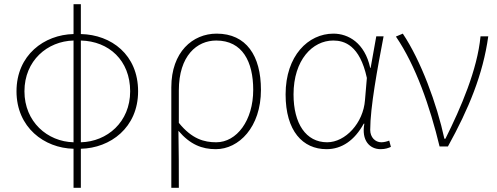

<svg xmlns="http://www.w3.org/2000/svg" viewBox="-20 -701 2381 919"><path d="M367 -507C501 -504 603 -412 603 -264C603 -117 493 -23 367 -20ZM332 -20C207 -23 97 -118 97 -264C97 -411 207 -504 332 -507ZM367 -681H332V-538C192 -535 59 -438 59 -264C59 -91 192 8 332 11V198H367V11C508 8 641 -90 641 -264C641 -439 513 -535 367 -538Z M800 198H836C836 92 836 31 834 -75C890 -9 947 13 1013 13C1123 13 1229 -92 1229 -271C1229 -434 1159 -540 1017 -540C902 -540 800 -452 800 -283ZM1015 -20C958 -20 899 -35 836 -113V-268C836 -435 923 -507 1015 -507C1141 -507 1192 -405 1192 -271C1192 -124 1113 -20 1015 -20Z M1543 13C1616 13 1677 -29 1721 -109H1724C1709 -29 1749 13 1802 13C1825 13 1840 7 1851 2L1843 -28C1833 -24 1818 -20 1805 -20C1776 -20 1752 -44 1752 -79C1752 -188 1787 -375 1816 -527H1781L1754 -376H1752C1726 -496 1647 -540 1576 -540C1455 -540 1347 -434 1347 -249C1347 -74 1429 13 1543 13ZM1546 -20C1444 -20 1385 -110 1385 -249C1385 -414 1476 -507 1575 -507C1628 -507 1702 -485 1736 -328L1727 -222C1719 -112 1633 -20 1546 -20Z M2084 0H2124C2223 -179 2292 -345 2317 -527H2280C2265 -368 2186 -185 2112 -37H2107C2071 -204 1994 -412 1908 -540L1875 -526C1970 -387 2038 -191 2084 0Z"/></svg>

Font: Genne Gothic ExtraLight
Style: Regular
Weight: 250
Designer: Ryoko NISHIZUKA (kana & ideographs); Paul D. Hunt (Latin, Greek & Cyrillic); Wenlong ZHANG (bopomofo); Sandoll Communica
Foundry: Adobe Systems Incorporated
Version: Version 1.004;PS 1.004;hotconv 16.6.51;makeotf.lib2.5.65220